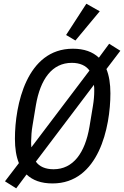

<svg xmlns="http://www.w3.org/2000/svg" viewBox="-20 -971 665 1029"><path d="M66.8 38.4 122.2 -35.9C155.5 -4.6 200.3 12.1 261.7 12.1C509.2 12.1 571.7 -289.8 571.7 -470.9C571.7 -522.4 564.6 -565.7 550.4 -600.9L625 -698.9L565 -736.5L509.9 -661.9C476.6 -693.2 431.1 -709.9 370.4 -709.9C122.5 -709.9 60 -408 60 -227.3C60 -175.8 66.8 -132.5 81.3 -96.9L6.7 0.7ZM147 -216.6C147.4 -239.7 149.1 -268.5 154.1 -296.9L172.2 -406.2C196 -546.9 259.2 -634.2 364.7 -634.2C408.4 -634.2 440.7 -619.3 459.5 -593L148.1 -181.5C146.7 -192.8 146.7 -203.5 147 -216.6ZM172.2 -104.8 483.3 -516.3C485.1 -506 485.1 -495.4 485.1 -483C485.1 -460.6 483 -432.9 478 -403.1L459.5 -291.5C435.7 -151.3 372.2 -63.9 267 -63.9C223 -63.9 190.7 -78.5 172.2 -104.8ZM334.2 -783.4 384.2 -753.9 514.6 -910.5 442.8 -951Z"/></svg>

Font: Margiela Mono Italic Text It
Style: Regular
Weight: 400
Designer: Mike Abbink, Paul van der Laan, Pieter van Rosmalen
Foundry: Bold Monday
Version: Version 2.003 2021